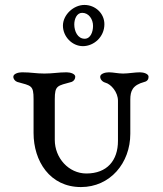

<svg xmlns="http://www.w3.org/2000/svg" viewBox="-20 -746 660 778"><path d="M281 -647C281 -669 291 -694 313 -694C340 -694 357 -668 357 -641C357 -617 347 -589 323 -589C295 -589 281 -619 281 -647ZM322 -726C278 -726 235 -686 235 -642C235 -598 272 -559 316 -559C360 -559 403 -596 403 -648C403 -692 366 -726 322 -726ZM116 -344V-207C116 -93.4 182 12 308 12C426 12 508 -85 508 -204V-342C508 -377.8 517 -401 565 -414C578 -417 582 -426 582 -435C582 -447 562 -453 547 -453C527 -453 499 -448 479 -448C458 -448 439 -453 421 -453C406 -453 386 -447 386 -435C386 -426 393 -415 407 -411C430 -405 458 -372.7 458 -338V-175C458 -96 414 -43 330 -43C258 -43 202 -106.2 202 -179V-344C202 -401 213 -398 270 -414C279 -417 285 -426 285 -435C285 -447 265 -453 250 -453C216 -453 195 -448 160 -448C124 -448 108 -453 69 -453C54 -453 34 -447 34 -435C34 -426 41 -417 50 -414C107 -398 116 -401 116 -344Z"/></svg>

Font: EB Garamond SC 08
Style: Regular
Weight: 400
Version: Version 0.016